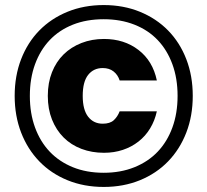

<svg xmlns="http://www.w3.org/2000/svg" viewBox="-20 -732 819 759"><path d="M38 -353Q38 -432 63.5 -498Q89 -564 135.5 -611.5Q182 -659 247 -685.5Q312 -712 390 -712Q468 -712 533 -685.5Q598 -659 644.5 -611.5Q691 -564 716.5 -498Q742 -432 742 -353Q742 -274 716.5 -208Q691 -142 644.5 -94Q598 -46 533 -19.5Q468 7 390 7Q312 7 247 -19.5Q182 -46 135.5 -94Q89 -142 63.5 -208Q38 -274 38 -353ZM682 -353Q682 -422 661.5 -478Q641 -534 603.5 -573.5Q566 -613 511.5 -634.5Q457 -656 390 -656Q322 -656 268 -634.5Q214 -613 176.5 -573.5Q139 -534 118.5 -478Q98 -422 98 -353Q98 -284 118.5 -228Q139 -172 176.5 -132.5Q214 -93 268 -71Q322 -49 390 -49Q457 -49 511.5 -71Q566 -93 603.5 -132.5Q641 -172 661.5 -228Q682 -284 682 -353ZM600 -414H453Q446 -436 429 -449.5Q412 -463 386 -463Q350 -463 328.5 -436Q307 -409 307 -353Q307 -298 328.5 -270.5Q350 -243 386 -243Q415 -243 430 -257Q445 -271 453 -292H600Q592 -255 573.5 -224.5Q555 -194 527.5 -172.5Q500 -151 465.5 -139.5Q431 -128 391 -128Q343 -128 302 -143.5Q261 -159 231.5 -188.5Q202 -218 185.5 -259.5Q169 -301 169 -353Q169 -405 185.5 -446.5Q202 -488 231.5 -517Q261 -546 302 -562Q343 -578 391 -578Q471 -578 527.5 -534.5Q584 -491 600 -414Z"/></svg>

Font: SVN-Poppins
Style: Bold
Weight: 700
Designer: Ninad Kale (Devanagari), Jonny Pinhorn (Latin)
Foundry: Indian Type Foundry
Version: Version 3.200;PS 1.000;hotconv 16.6.54;makeotf.lib2.5.65590